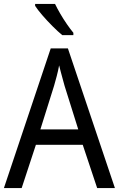

<svg xmlns="http://www.w3.org/2000/svg" viewBox="-20 -964 610 984"><path d="M478 0 404 -222H164L91 0H0L240 -716H328L569 0ZM311 -524Q308 -535 302.5 -555Q297 -575 291.5 -595.5Q286 -616 283 -629Q278 -601 270.5 -573Q263 -545 257 -524L187 -301H381ZM262 -944Q273 -921 289 -893.5Q305 -866 323 -840Q341 -814 356 -796V-784H299Q277 -802 249 -830Q221 -858 196.5 -886.5Q172 -915 160 -934V-944Z"/></svg>

Font: Noto Sans Ethiopic SemCond
Style: Regular
Weight: 400
Width: 4
Designer: Monotype Design Team
Foundry: Monotype Imaging Inc.
Version: Version 2.102; ttfautohint (v1.8.4.7-5d5b)